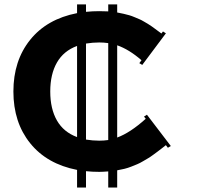

<svg xmlns="http://www.w3.org/2000/svg" viewBox="-20 -760 885 860"><path d="M638.2 -246.1 745.1 -106 731.9 -98.1 723.1 -109.9Q720.7 -107.9 705.3 -95.9Q689.9 -84 685.3 -80.6Q680.7 -77.1 666 -66.4Q651.4 -55.7 643.6 -51.3Q635.7 -46.9 621.1 -38.1Q606.4 -29.3 595.2 -24.7Q584 -20 568.6 -13.9Q553.2 -7.8 537.6 -3.9Q522 0 504.9 2.9V80.1H464.8V7.8Q438.5 9.8 424.8 9.8Q393.6 9.8 365.2 6.8V80.1H325.2V1Q189.9 -25.4 115 -118.7Q40 -211.9 40 -350.1Q40 -488.3 115 -581.5Q189.9 -674.8 325.2 -701.2V-740.2H365.2V-707Q394 -710 424.8 -710Q451.7 -710 464.8 -709V-740.2H504.9V-704.1Q519.5 -701.7 533.7 -698.2Q547.9 -694.8 559.1 -691.7Q570.3 -688.5 583.3 -682.9Q596.2 -677.2 604.2 -674.1Q612.3 -670.9 624.5 -663.6Q636.7 -656.2 642.1 -653.3Q647.5 -650.4 659.2 -642.1Q670.9 -633.8 674.1 -631.3Q677.2 -628.9 689.2 -620.1Q701.2 -611.3 703.1 -609.9L710 -619.1L723.1 -610.8L617.2 -469.2L604 -477.1L613.8 -490.2Q558.1 -538.6 504.9 -557.1V-144Q563.5 -165.5 632.8 -228L625 -237.8ZM424.8 -569.8Q395.5 -569.8 365.2 -564.9V-134.8Q395.5 -129.9 424.8 -129.9Q445.3 -129.9 464.8 -132.8V-566.9Q444.8 -569.8 424.8 -569.8ZM325.2 -146V-554.2Q265.1 -532.2 235.1 -480Q205.1 -427.7 205.1 -350.1Q205.1 -272.5 235.1 -220.2Q265.1 -168 325.2 -146Z"/></svg>

Font: Copperplate CC
Style: Bold
Weight: 700
Designer: indestructible type*
Foundry: Cowboy Collective
Version: Version 1.000